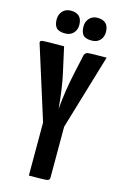

<svg xmlns="http://www.w3.org/2000/svg" viewBox="-133 -946 635 1003"><g transform="rotate(15 184.0 -444.5)"><path d="M121 -766Q87 -766 73.5 -781Q60 -796 60 -827Q60 -853 76.5 -871Q93 -889 121 -889Q182 -889 182 -827Q182 -801 165.5 -783.5Q149 -766 121 -766ZM265 -766Q231 -766 218 -781Q205 -796 205 -827Q205 -853 221.5 -871Q238 -889 265 -889Q326 -889 326 -827Q326 -801 309.5 -783.5Q293 -766 265 -766ZM243 -294V-20V-19Q243 -5 229 -2.5Q215 0 131 0V-287L6 -683Q3 -694 13 -697Q26 -700 134 -700L163 -569Q181 -491 191 -377Q199 -471 220 -570L244 -680Q248 -695 263 -697.5Q278 -700 364 -700Z"/></g></svg>

Font: Yanone Kaffeesatz Bold
Style: Regular
Weight: 700
Designer: Yanone (Cyrillic: Daniel Pouzeot)
Foundry: Yanone
Version: Version 1.003;PS 001.003;hotconv 1.0.88;makeotf.lib2.5.64775